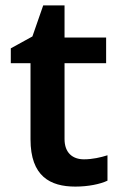

<svg xmlns="http://www.w3.org/2000/svg" viewBox="-20 -774 446 711"><path d="M291 -184C249 -184 219 -208 219 -259V-540H373V-635H219V-754H140L100 -639L20 -595V-540H93V-258C93 -121 166 -83 259 -83C306 -83 351 -92 378 -105V-199C353 -191 322 -184 291 -184Z"/></svg>

Font: Noto Sans Kannada UI SemiBold
Style: Regular
Weight: 600
Designer: Jelle Bosma - Monotype Design Team
Foundry: Monotype Imaging Inc.
Version: Version 2.005